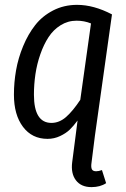

<svg xmlns="http://www.w3.org/2000/svg" viewBox="-20 -557 518 787"><path d="M374 145Q384.8 145 397.9 140.1L415 193.8Q390.6 210 355 210Q312.5 210 291.3 182.1Q270 154.3 275.9 107.9L290 -1L297.9 -63Q281.2 -40.5 265.9 -25.6Q250.5 -10.7 226.3 0.7Q202.1 12.2 174.8 12.2Q111.3 12.2 74.2 -37.1Q37.1 -86.4 37.1 -168.9Q37.1 -219.2 45.9 -269.3Q54.7 -319.3 75 -368.2Q95.2 -417 124.3 -454.1Q153.3 -491.2 197.8 -514.2Q242.2 -537.1 295.9 -537.1Q364.3 -537.1 439 -498L369.1 -1L355 110.8Q352.5 127.9 356.4 136.5Q360.4 145 374 145ZM190.9 -53.2Q223.1 -53.2 251 -77.6Q278.8 -102.1 309.1 -147.9L353 -460.9Q325.2 -472.2 293.9 -472.2Q258.3 -472.2 228.5 -453.6Q198.7 -435.1 179 -404.8Q159.2 -374.5 145.3 -334.5Q131.3 -294.4 125.2 -252.7Q119.1 -210.9 119.1 -168.9Q119.1 -53.2 190.9 -53.2Z"/></svg>

Font: Fira Sans Compressed Book
Style: Italic
Weight: 350
Width: 3
Italic angle: -8°
Designer: Carrois Corporate & Edenspiekermann AG
Foundry: Carrois Corporate GbR & Edenspiekermann AG
Version: Version 4.203;PS 004.203;hotconv 1.0.88;makeotf.lib2.5.64775